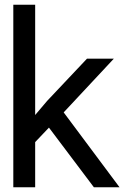

<svg xmlns="http://www.w3.org/2000/svg" viewBox="-20 -792 545 808"><path d="M186 -255 128 -194V-4H36V-772H128V-308L178 -367L346 -545H459L248 -319L483 -4H375Z"/></svg>

Font: lipipragatuchhi
Style: Regular
Weight: 400
Designer: Abhinash Majhi
Version: Version 1.000